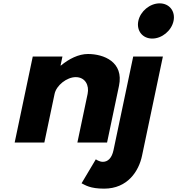

<svg xmlns="http://www.w3.org/2000/svg" viewBox="-20 -850 1057 1145"><path d="M932 -830C874 -830 817.1 -783 804.9 -725C792.8 -667 829.9 -620 887.9 -620C945.9 -620 1002.8 -667 1014.9 -725C1027.1 -783 990 -830 932 -830ZM774.4 -513H951.4L826.9 79C807.8 170 741.7 275 600.7 275C516.7 275 489.1 254 466.4 243L551.5 100C551.5 100 571.3 115 593.3 115C623.3 115 646.9 93 657 45ZM67.5 0H244.5L305.5 -290C316.2 -341 378.5 -390 431.5 -390C488.5 -390 513.2 -341 502.5 -290L441.5 0H618.5L689.6 -338C719.6 -481 598.5 -528 504.5 -528C448.5 -528 391.4 -499 343 -459H341L352.4 -513H175.4Z"/></svg>

Font: Hussar
Style: BdOblTwo
Weight: 700
Foundry: Cannot Into Space Fonts
Version: Version 2.00